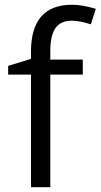

<svg xmlns="http://www.w3.org/2000/svg" viewBox="-20 -785 422 805"><path d="M327.1 -472.2H190.9V0H109.9V-472.2H14.2V-508.8L109.9 -538.1V-567.9Q109.9 -765.1 282.2 -765.1Q324.7 -765.1 381.8 -748L360.8 -683.1Q314 -698.2 280.8 -698.2Q234.9 -698.2 212.9 -667.7Q190.9 -637.2 190.9 -569.8V-535.2H327.1Z"/></svg>

Font: f01947593
Style: Regular
Weight: 400
Foundry: Ascender Corporation
Version: Version 1.10